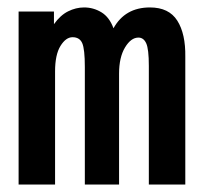

<svg xmlns="http://www.w3.org/2000/svg" viewBox="-20 -496 540 516"><path d="M30 0V-465H125V-431Q142 -455 163 -465.5Q184 -476 206 -476Q231 -476 252.5 -463Q274 -450 285 -420Q316 -476 383 -476Q434 -476 456.5 -440.5Q479 -405 478 -343V0H380V-319Q380 -364 373 -379.5Q366 -395 352 -395Q332 -395 316 -368.5Q300 -342 300 -298V0H208V-316Q208 -364 201 -380Q194 -396 175 -396Q157 -396 142.5 -372.5Q128 -349 128 -304V0Z"/></svg>

Font: Inconsolata
Style: Bold
Weight: 700
Monospace: yes
Designer: Raph Levien, Cyreal, Brenton Simpson
Foundry: Raph Levien, Cyreal, Google
Version: Version 3.100; ttfautohint (v1.8.4.7-5d5b)